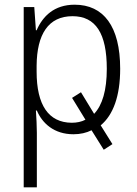

<svg xmlns="http://www.w3.org/2000/svg" viewBox="-20 -562 584 818"><path d="M293 10C322 10 348 4 370 -7L422 76L459 52L409 -28C462 -72 492 -152 492 -269C492 -450 421 -542 298 -542C211 -542 162 -493 136 -433H133L126 -532H81V236H137V4C137 -24 135 -61 133 -91H137C160 -37 210 10 293 10ZM289 -493C388 -493 435 -419 435 -269C435 -177 416 -114 381 -77L325 -169L287 -145L344 -52C327 -43 307 -39 285 -39C187 -40 136 -114 136 -257V-282C137 -416 186 -493 289 -493Z"/></svg>

Font: Noto Sans SemiCondensed Light
Style: Regular
Weight: 300
Width: 4
Designer: Monotype Design Team
Foundry: Monotype Imaging Inc.
Version: Version 2.013